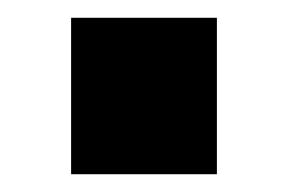

<svg xmlns="http://www.w3.org/2000/svg" viewBox="-20 -458 324 216"><path d="M60 -438H224V-262H60Z"/></svg>

Font: Biryani ExtraBold
Style: Regular
Weight: 800
Designer: Dan Reynolds and Mathieu Reguer
Foundry: Dan Reynolds and Mathieu Reguer
Version: Version 1.004; ttfautohint (v1.1) -l 5 -r 5 -G 72 -x 0 -D la